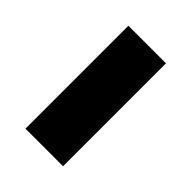

<svg xmlns="http://www.w3.org/2000/svg" viewBox="-16 -444 343 343"><g transform="rotate(-45 155.0 -272.5)"><path d="M25 -225V-320H285V-225Z"/></g></svg>

Font: Noto Naskh Arabic SemiBold
Style: Regular
Weight: 600
Designer: Monotype Design Team, David Williams, Mohamad Dakak and Nizar Qandah
Foundry: Monotype Imaging Inc.
Version: Version 2.016